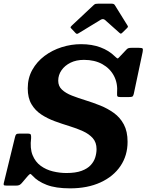

<svg xmlns="http://www.w3.org/2000/svg" viewBox="-52 -1012 803 1052"><path d="M360.5 -832.5Q364.5 -828 368 -826.8Q371.5 -825.5 378 -829.5L498.5 -903Q512.5 -912 523.5 -902.5L602 -832.5Q607.5 -828 609.8 -827.5Q612 -827 618.5 -833L643.5 -857.5Q648 -862 648.8 -864.8Q649.5 -867.5 647 -871.5L577.5 -983.5Q574.5 -988.5 570.2 -990.2Q566 -992 556 -992H488.5Q477.5 -992 472 -990.8Q466.5 -989.5 460.5 -983.5L341.5 -872Q335.5 -866 334.5 -863.8Q333.5 -861.5 338.5 -856ZM267 -570Q267 -601 285 -627Q303 -653 334.5 -668.5Q366 -684 408 -684Q466.5 -684 508.8 -660.5Q551 -637 572.5 -596Q594 -555 589.5 -502Q588.5 -488 591.8 -484Q595 -480 611 -480H646Q665 -480 671.5 -482Q678 -484 681.5 -500L729.5 -727Q732.5 -742.5 729.2 -746.2Q726 -750 707.5 -750H669.5Q657 -750 651 -747.8Q645 -745.5 639.5 -739L604.5 -702Q595 -690 590.8 -692.2Q586.5 -694.5 576.5 -704Q545 -735 498.5 -752.5Q452 -770 392 -770Q338.5 -770 286.2 -753.5Q234 -737 192 -705.5Q150 -674 125 -629.2Q100 -584.5 100 -528Q100 -475.5 120.5 -441Q141 -406.5 174.5 -384.5Q208 -362.5 248.2 -347.8Q288.5 -333 328.8 -320.8Q369 -308.5 402.5 -293.2Q436 -278 456.5 -254.8Q477 -231.5 477 -195Q477 -173 470 -150Q463 -127 445.2 -107.5Q427.5 -88 395 -76Q362.5 -64 312 -64Q275 -64 237.8 -73Q200.5 -82 171 -103.5Q141.5 -125 126.5 -162Q111.5 -199 118.5 -255.5Q119 -268.5 116.8 -274.2Q114.5 -280 99 -280H55Q41.5 -280 37.2 -276.2Q33 -272.5 30.5 -262L-31 -10Q-34 2.5 -28 3.8Q-22 5 -7.5 5H35Q48 5 54.2 1.8Q60.5 -1.5 66.5 -8L101 -48.5Q111.5 -59.5 114.5 -59Q117.5 -58.5 127 -48.5Q154.5 -18 204 1Q253.5 20 332 20Q427.5 20 498.5 -12.5Q569.5 -45 608.2 -102.5Q647 -160 647 -235Q647 -292 626.5 -330.2Q606 -368.5 572 -393Q538 -417.5 497.5 -433.8Q457 -450 416.5 -462.5Q376 -475 342 -488.2Q308 -501.5 287.5 -520.8Q267 -540 267 -570Z"/></svg>

Font: Besley
Style: Bold Italic
Weight: 700
Italic angle: -13°
Designer: Owen Earl
Foundry: indestructible type*
Version: Version 2.001